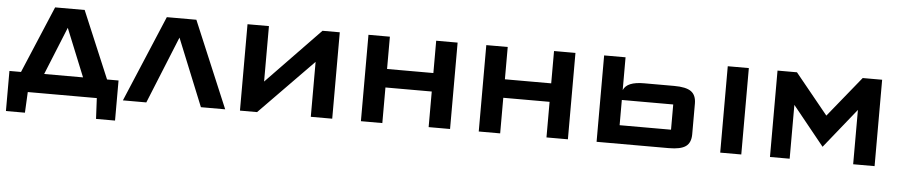

<svg xmlns="http://www.w3.org/2000/svg" viewBox="-39 -743 5190 1107"><g transform="rotate(5 2556.0 -190.0)"><path d="M12.5 120V-112H79.5L243 -500H414L577.5 -112H644V120H534L528 0H128.5L122.5 120ZM213.5 -112H438.5L326 -389Z M679 0 889.5 -500H1060.5L1271 0H1130.5L972.5 -389L814.5 0Z M1356.5 0V-500H1480.5V-179L1790.5 -500H1890.5V0H1766.5V-318L1455.5 0Z M2056.5 0V-500H2180.5V-313H2448.5V-500H2572.5V0H2448.5V-206H2180.5V0Z M2738.5 0V-500H2862.5V-313H3130.5V-500H3254.5V0H3130.5V-206H2862.5V0Z M3420.5 0V-500H3544.5V-310Q3555 -335.5 3584.8 -347.8Q3614.5 -360 3664 -360H3838.5Q3907 -360 3936.5 -338.8Q3966 -317.5 3966 -269V-91Q3966 -42.5 3936.5 -21.2Q3907 0 3838.5 0ZM3544.5 -107H3842Q3842 -107 3842 -107Q3842 -107 3842 -107V-253Q3842 -253 3842 -253Q3842 -253 3842 -253H3544.5ZM4136 0V-500H4258V0Z M4424 0V-500H4536.5L4727 -266L4917 -500H5029.5V0H4905.5V-314.5L4721 -85L4538 -311.5V0Z"/></g></svg>

Font: Science Gothic
Style: Regular
Weight: 400
Designer: Thomas Phinney, Vassil Kateliev, Brandon Buerkle
Foundry: Font Detective LLC
Version: Version 1.018